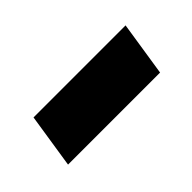

<svg xmlns="http://www.w3.org/2000/svg" viewBox="-13 -506 472 472"><g transform="rotate(-45 222.5 -270.0)"><path d="M55 -199 77 -341H397L375 -199Z"/></g></svg>

Font: Nunito Sans 10pt Black
Style: Italic
Weight: 900
Italic angle: -9°
Designer: Vernon Adams
Foundry: Vernon Adams
Version: Version 3.101;gftools[0.9.27]